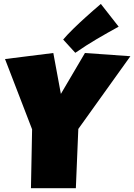

<svg xmlns="http://www.w3.org/2000/svg" viewBox="-20 -951 692 990"><path d="M652.3 -661.1 383.8 -286.1 371.1 19.5H139.6L145.5 -284.2L5.9 -646.5L254.9 -677.7L293.9 -466.8L418 -677.7ZM591.8 -813.5Q533.7 -781.7 478.5 -749.3Q423.3 -716.8 368.2 -678.7L305.7 -747.1Q315.4 -758.8 329.1 -773.2Q342.8 -787.6 358.2 -802.7Q373.5 -817.9 390.1 -833.3Q406.7 -848.6 422.4 -862.8Q459.5 -896.5 500 -930.7Z"/></svg>

Font: Luckiest Guy RUS-BEL-UKR
Style: Regular
Weight: 400
Designer: Astigmatic (AOETI)
Foundry: Astigmatic (AOETI)
Version: Version 1.00 March 11, 2019, initial release